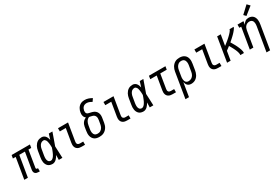

<svg xmlns="http://www.w3.org/2000/svg" viewBox="95 -2115 5310 3657"><g transform="rotate(-30 2750.0 -287.0)"><path d="M364 8Q343 8 323 2.5Q303 -3 289 -17Q275 -31 271.5 -51.5Q268 -72 271 -93L332 -460H208L132 0H53L129 -460H68L80 -530H483L471 -460H410L350 -93Q349 -87 349.5 -81Q350 -75 354 -70.5Q358 -66 363.5 -64Q369 -62 375 -62H390V8Z M675 8Q648 8 622 1Q596 -6 577 -23Q558 -40 546.5 -63Q535 -86 530.5 -111.5Q526 -137 527 -164.5Q528 -192 533 -219L554 -349Q558 -373 565 -396Q572 -419 583.5 -440.5Q595 -462 612 -481.5Q629 -501 650 -514Q671 -527 695 -532.5Q719 -538 743 -538Q767 -538 789 -527Q811 -516 825 -497.5Q839 -479 847.5 -457Q856 -435 861 -411Q870 -441 879.5 -470.5Q889 -500 898 -530H977Q952 -462 929 -393.5Q906 -325 880 -257Q884 -193 886 -128.5Q888 -64 891 0H812Q813 -27 813.5 -53.5Q814 -80 814 -107Q803 -86 789 -66Q775 -46 758 -29.5Q741 -13 719 -2.5Q697 8 675 8ZM675 -62Q696 -62 714 -77Q732 -92 745 -110.5Q758 -129 767.5 -148.5Q777 -168 785.5 -188.5Q794 -209 801.5 -229Q809 -249 816 -270Q816 -285 815.5 -299.5Q815 -314 814 -328.5Q813 -343 811 -357.5Q809 -372 806.5 -386Q804 -400 800 -414Q796 -428 788.5 -439.5Q781 -451 769 -459.5Q757 -468 743 -468Q727 -468 712 -463Q697 -458 684.5 -448Q672 -438 663 -424.5Q654 -411 647.5 -396.5Q641 -382 637 -367.5Q633 -353 631 -338L609 -208Q607 -192 605.5 -176Q604 -160 605 -144.5Q606 -129 610 -114Q614 -99 622.5 -87Q631 -75 645 -68.5Q659 -62 675 -62Z M1315 0Q1294 0 1273 -3.5Q1252 -7 1234 -16.5Q1216 -26 1203 -41.5Q1190 -57 1184 -76.5Q1178 -96 1177.5 -117.5Q1177 -139 1181 -160L1231 -460H1100V-530H1321L1258 -149Q1255 -134 1256 -119Q1257 -104 1265 -92.5Q1273 -81 1286.5 -75.5Q1300 -70 1315 -70H1389V0Z M1704 8Q1675 8 1647.5 2Q1620 -4 1598 -19.5Q1576 -35 1561.5 -58Q1547 -81 1541 -107.5Q1535 -134 1535.5 -162.5Q1536 -191 1541 -219L1554 -301Q1558 -323 1566 -344.5Q1574 -366 1588.5 -385.5Q1603 -405 1622 -419.5Q1641 -434 1663 -444Q1648 -454 1638 -468.5Q1628 -483 1623 -501Q1618 -519 1617.5 -538Q1617 -557 1621 -576Q1624 -597 1631.5 -618.5Q1639 -640 1651 -660Q1663 -680 1680 -696.5Q1697 -713 1717.5 -723.5Q1738 -734 1760 -738.5Q1782 -743 1805 -743Q1848 -743 1888 -729.5Q1928 -716 1963 -694L1921 -635Q1896 -651 1868 -662Q1840 -673 1809 -673Q1788 -673 1768 -666Q1748 -659 1733 -644Q1718 -629 1710 -609.5Q1702 -590 1698 -570Q1696 -553 1698 -537Q1700 -521 1709.5 -509Q1719 -497 1734.5 -491.5Q1750 -486 1766 -483Q1782 -480 1797.5 -476Q1813 -472 1828 -467.5Q1843 -463 1857 -456Q1871 -449 1883 -439Q1895 -429 1904 -416.5Q1913 -404 1919.5 -390Q1926 -376 1929 -360Q1932 -344 1932.5 -328Q1933 -312 1931 -295Q1929 -278 1926 -262L1913 -181Q1909 -156 1901 -131.5Q1893 -107 1879 -84.5Q1865 -62 1845.5 -43.5Q1826 -25 1802.5 -13Q1779 -1 1753.5 3.5Q1728 8 1704 8ZM1704 -62Q1720 -62 1736.5 -65.5Q1753 -69 1768 -78Q1783 -87 1795 -100Q1807 -113 1815.5 -128.5Q1824 -144 1828.5 -160Q1833 -176 1836 -192L1850 -273Q1853 -293 1853.5 -313.5Q1854 -334 1847.5 -351.5Q1841 -369 1827.5 -382.5Q1814 -396 1796 -402Q1778 -408 1758.5 -412Q1739 -416 1720 -420Q1701 -413 1684.5 -398.5Q1668 -384 1657.5 -366Q1647 -348 1640.5 -328.5Q1634 -309 1631 -289L1617 -208Q1615 -191 1614 -173.5Q1613 -156 1615.5 -140Q1618 -124 1624.5 -109Q1631 -94 1642.5 -83Q1654 -72 1670.5 -67Q1687 -62 1704 -62Z M2315 0Q2294 0 2273 -3.5Q2252 -7 2234 -16.5Q2216 -26 2203 -41.5Q2190 -57 2184 -76.5Q2178 -96 2177.5 -117.5Q2177 -139 2181 -160L2231 -460H2100V-530H2321L2258 -149Q2255 -134 2256 -119Q2257 -104 2265 -92.5Q2273 -81 2286.5 -75.5Q2300 -70 2315 -70H2389V0Z M2675 8Q2648 8 2622 1Q2596 -6 2577 -23Q2558 -40 2546.5 -63Q2535 -86 2530.5 -111.5Q2526 -137 2527 -164.5Q2528 -192 2533 -219L2554 -349Q2558 -373 2565 -396Q2572 -419 2583.5 -440.5Q2595 -462 2612 -481.5Q2629 -501 2650 -514Q2671 -527 2695 -532.5Q2719 -538 2743 -538Q2767 -538 2789 -527Q2811 -516 2825 -497.5Q2839 -479 2847.5 -457Q2856 -435 2861 -411Q2870 -441 2879.5 -470.5Q2889 -500 2898 -530H2977Q2952 -462 2929 -393.5Q2906 -325 2880 -257Q2884 -193 2886 -128.5Q2888 -64 2891 0H2812Q2813 -27 2813.5 -53.5Q2814 -80 2814 -107Q2803 -86 2789 -66Q2775 -46 2758 -29.5Q2741 -13 2719 -2.5Q2697 8 2675 8ZM2675 -62Q2696 -62 2714 -77Q2732 -92 2745 -110.5Q2758 -129 2767.5 -148.5Q2777 -168 2785.5 -188.5Q2794 -209 2801.5 -229Q2809 -249 2816 -270Q2816 -285 2815.5 -299.5Q2815 -314 2814 -328.5Q2813 -343 2811 -357.5Q2809 -372 2806.5 -386Q2804 -400 2800 -414Q2796 -428 2788.5 -439.5Q2781 -451 2769 -459.5Q2757 -468 2743 -468Q2727 -468 2712 -463Q2697 -458 2684.5 -448Q2672 -438 2663 -424.5Q2654 -411 2647.5 -396.5Q2641 -382 2637 -367.5Q2633 -353 2631 -338L2609 -208Q2607 -192 2605.5 -176Q2604 -160 2605 -144.5Q2606 -129 2610 -114Q2614 -99 2622.5 -87Q2631 -75 2645 -68.5Q2659 -62 2675 -62Z M3315 0Q3294 0 3273 -3.5Q3252 -7 3234 -16.5Q3216 -26 3203 -41.5Q3190 -57 3184 -76.5Q3178 -96 3177.5 -117.5Q3177 -139 3181 -160L3231 -460H3089L3100 -530H3463L3451 -460H3309L3258 -149Q3255 -134 3256 -119Q3257 -104 3265 -92.5Q3273 -81 3286.5 -75.5Q3300 -70 3315 -70H3389V0Z M3479 205 3570 -349Q3574 -374 3582 -398Q3590 -422 3603 -444Q3616 -466 3635 -485Q3654 -504 3677 -516.5Q3700 -529 3724.5 -533.5Q3749 -538 3774 -538Q3802 -538 3829 -531.5Q3856 -525 3878 -509.5Q3900 -494 3914 -471.5Q3928 -449 3934 -422.5Q3940 -396 3939.5 -367.5Q3939 -339 3934 -311L3913 -181Q3909 -157 3902 -134Q3895 -111 3883.5 -89.5Q3872 -68 3855 -49Q3838 -30 3817 -17Q3796 -4 3772 2Q3748 8 3725 8Q3702 8 3680.5 1Q3659 -6 3644 -21.5Q3629 -37 3620 -57Q3611 -77 3607 -99L3557 205ZM3705 -62Q3721 -62 3737.5 -66Q3754 -70 3769 -79Q3784 -88 3795.5 -101Q3807 -114 3815.5 -129Q3824 -144 3828.5 -160Q3833 -176 3836 -192L3858 -322Q3861 -339 3861.5 -356.5Q3862 -374 3859.5 -390Q3857 -406 3850.5 -421Q3844 -436 3832.5 -447Q3821 -458 3805 -463Q3789 -468 3772 -468Q3757 -468 3740.5 -464Q3724 -460 3710 -450.5Q3696 -441 3685 -428Q3674 -415 3666.5 -400Q3659 -385 3654.5 -369.5Q3650 -354 3647 -338L3627 -217Q3624 -200 3622.5 -182Q3621 -164 3623 -147.5Q3625 -131 3630 -115Q3635 -99 3645.5 -86.5Q3656 -74 3672 -68Q3688 -62 3705 -62Z M4315 0Q4294 0 4273 -3.5Q4252 -7 4234 -16.5Q4216 -26 4203 -41.5Q4190 -57 4184 -76.5Q4178 -96 4177.5 -117.5Q4177 -139 4181 -160L4231 -460H4100V-530H4321L4258 -149Q4255 -134 4256 -119Q4257 -104 4265 -92.5Q4273 -81 4286.5 -75.5Q4300 -70 4315 -70H4389V0Z M4513 0 4600 -530H4679L4640 -297Q4654 -307 4667 -317Q4680 -327 4693 -337.5Q4706 -348 4719 -358.5Q4732 -369 4744.5 -380Q4757 -391 4769.5 -402.5Q4782 -414 4794 -425.5Q4806 -437 4817.5 -449Q4829 -461 4840 -474Q4851 -487 4860.5 -500.5Q4870 -514 4873 -530H4963Q4960 -512 4949 -496Q4938 -480 4926 -465Q4914 -450 4901 -435.5Q4888 -421 4874.5 -407.5Q4861 -394 4847 -381Q4833 -368 4819 -355Q4805 -342 4790.5 -329.5Q4776 -317 4761 -304Q4772 -287 4782 -269.5Q4792 -252 4802.5 -234Q4813 -216 4822.5 -198Q4832 -180 4840.5 -161Q4849 -142 4857 -123Q4865 -104 4871.5 -84Q4878 -64 4882 -43Q4886 -22 4883 0H4804Q4807 -18 4804 -36Q4801 -54 4796 -71Q4791 -88 4784 -104.5Q4777 -121 4770 -136.5Q4763 -152 4755 -167.5Q4747 -183 4738.5 -198.5Q4730 -214 4721.5 -229Q4713 -244 4704 -259Q4684 -243 4664 -228Q4644 -213 4624 -199L4591 0Z M5262 205 5350 -322Q5352 -339 5353.5 -356Q5355 -373 5353 -389Q5351 -405 5345.5 -420Q5340 -435 5329 -446Q5318 -457 5303 -462.5Q5288 -468 5271 -468Q5248 -468 5225.5 -459Q5203 -450 5186.5 -432Q5170 -414 5161 -392Q5152 -370 5148 -347L5091 0H5013L5089 -460H5048V-530H5179L5167 -456Q5176 -474 5189.5 -489.5Q5203 -505 5220 -517Q5237 -529 5256.5 -533.5Q5276 -538 5295 -538Q5321 -538 5345.5 -529.5Q5370 -521 5388 -504Q5406 -487 5416 -464Q5426 -441 5430 -415.5Q5434 -390 5432.5 -363.5Q5431 -337 5426 -311L5341 205ZM5278 -587 5234 -633 5390 -779 5446 -721Z"/></g></svg>

Font: Iosevka Curly Slab Oblique
Style: Regular
Weight: 400
Italic angle: -9°
Monospace: yes
Designer: Belleve Invis
Foundry: Belleve Invis
Version: Version 11.1.0; ttfautohint (v1.8.3)